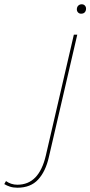

<svg xmlns="http://www.w3.org/2000/svg" viewBox="-204 -662 422 897"><path d="M175 -598Q166 -598 160.5 -604Q155 -610 155 -618Q155 -629 161.5 -635.5Q168 -642 178 -642Q187 -642 192.5 -636Q198 -630 198 -622Q198 -611 192 -604.5Q186 -598 175 -598ZM-123 215Q-142 215 -157.5 210Q-173 205 -184 198L-176 184Q-165 192 -151.5 196.5Q-138 201 -123 201Q-72 201 -39 167Q-6 133 10 65L141 -500H157L24 73Q9 139 -26 177Q-61 215 -123 215Z"/></svg>

Font: Work Sans Thin
Style: Italic
Weight: 250
Italic angle: -13°
Designer: Wei Huang
Foundry: Wei Huang
Version: Version 2.012